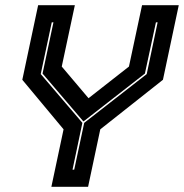

<svg xmlns="http://www.w3.org/2000/svg" viewBox="-20 -720 709 740"><path d="M178 0 225 -221.5 66 -412.5 127 -700H268.5L218 -463.5L325 -337H315.5L477 -463.5L527.5 -700H669L608 -412.5L366.5 -221.5L319.5 0ZM259.5 -66H266L304.5 -246.5L545.5 -434.5L587.5 -634H581L538.5 -436.5L302.5 -252.5H301L144 -436.5L186 -634H179.5L137 -434.5L297.5 -246.5Z"/></svg>

Font: Tourney Thin ExtraBold
Style: Italic
Weight: 800
Italic angle: -12°
Version: Version 1.015